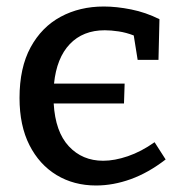

<svg xmlns="http://www.w3.org/2000/svg" viewBox="-20 -560 558 590"><path d="M275 10Q207 10 154 -22Q101 -54 70.5 -114Q40 -174 40 -259Q40 -352 74 -414.5Q108 -477 166.5 -508.5Q225 -540 299 -540Q338 -540 383 -531Q428 -522 470 -501L467 -376H403L391 -451Q368 -460 344.5 -463.5Q321 -467 302 -467Q235 -467 194.5 -424.5Q154 -382 146 -303H363L361 -242H145Q150 -155 191.5 -110.5Q233 -66 297 -66Q332 -66 373 -80Q414 -94 455 -123L489 -70Q436 -29 382 -9.5Q328 10 275 10Z"/></svg>

Font: Bitter Medium
Style: Regular
Weight: 500
Designer: Sol Matas, and Bitter project Authors
Foundry: Sol Matas
Version: Version 2.001